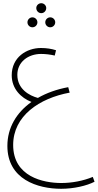

<svg xmlns="http://www.w3.org/2000/svg" viewBox="-20 -782 609 1196"><path d="M237 -700C254 -700 268 -714 268 -732C268 -748 254 -762 237 -762C220 -762 206 -748 206 -732C206 -714 220 -700 237 -700ZM182 -612C199 -612 213 -626 213 -643C213 -660 199 -674 182 -674C165 -674 151 -660 151 -643C151 -626 165 -612 182 -612ZM293 -612C310 -612 324 -626 324 -643C324 -660 310 -674 293 -674C276 -674 262 -660 262 -643C262 -626 276 -612 293 -612ZM361 394C440 394 521 375 569 350L558 320C498 345 427 358 362 358C250 358 62 319 62 121C62 -60 225 -170 414 -205L405 -239C334 -226 270 -203 216 -172C164 -186 88 -226 88 -316C88 -395 154 -446 236 -446C266 -446 294 -442 321 -436L329 -469C301 -478 270 -483 235 -483C145 -483 53 -425 53 -313C53 -229 111 -172 176 -147C83 -81 26 13 26 127C26 335 214 394 361 394Z"/></svg>

Font: Noto Sans Arabic ExtLt
Style: Regular
Weight: 200
Designer: Monotype Design Team, Nadine Chahine, Nizar Qandah and Khaled Hosny
Foundry: Monotype Imaging Inc.
Version: Version 2.012